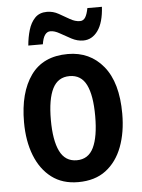

<svg xmlns="http://www.w3.org/2000/svg" viewBox="-54 -789 623 841"><g transform="rotate(-5 258.0 -368.0)"><path d="M474 -272Q474 -190 450 -126.5Q426 -63 378 -26.5Q330 10 256 10Q187 10 139.5 -26Q92 -62 67 -125.5Q42 -189 42 -272Q42 -402 96 -477.5Q150 -553 259 -553Q356 -553 415 -481Q474 -409 474 -272ZM160 -272Q160 -182 183.5 -134Q207 -86 258 -86Q309 -86 332 -133.5Q355 -181 355 -272Q355 -363 332 -409.5Q309 -456 258 -456Q207 -456 183.5 -409.5Q160 -363 160 -272ZM90 -605Q93 -641 102.5 -673Q112 -705 131.5 -725Q151 -745 184 -745Q211 -745 235 -731.5Q259 -718 281.5 -705Q304 -692 325 -692Q340 -692 348.5 -705.5Q357 -719 362 -746H426Q422 -677 396.5 -641.5Q371 -606 332 -606Q306 -606 280.5 -619.5Q255 -633 232.5 -646Q210 -659 192 -659Q162 -659 154 -605Z"/></g></svg>

Font: Noto Sans Myanmar UI Condensed SemiBold
Style: Regular
Weight: 600
Width: 3
Designer: Monotype Design Team
Foundry: Monotype Imaging Inc.
Version: Version 2.103; ttfautohint (v1.8.4.7-5d5b)